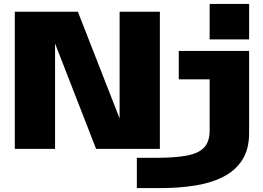

<svg xmlns="http://www.w3.org/2000/svg" viewBox="-20 -760 1340 980"><path d="M1050 -740H1251.5V-559H1050ZM55.5 0V-700H377.5L590.5 -155.5V-700H796V0H470.5L261 -538V0ZM678.5 200V45.5H775Q873.5 45.5 934 34Q994.5 22.5 1022.2 -7.5Q1050 -37.5 1050 -93.5V-355H892.5V-500H1251.5V-81Q1251.5 2.5 1216 57.2Q1180.5 112 1118.2 143.2Q1056 174.5 974.5 187.2Q893 200 800.5 200Z"/></svg>

Font: Trispace Expanded ExtraBold
Style: Regular
Weight: 800
Width: 7
Designer: Tyler Finck
Foundry: Etcetera Type Company
Version: Version 1.210; ttfautohint (v1.8.3)